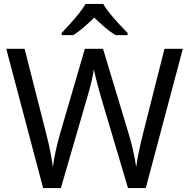

<svg xmlns="http://www.w3.org/2000/svg" viewBox="-20 -964 970 984"><path d="M917 -714 727 0H636L497 -468Q489 -497 481 -526Q473 -555 468 -577.5Q463 -600 461 -609Q460 -596 450.5 -553.5Q441 -511 427 -465L292 0H201L12 -714H106L217 -278Q229 -232 237.5 -189Q246 -146 251 -108Q256 -147 266 -193Q276 -239 289 -283L415 -714H508L639 -280Q653 -234 663 -188.5Q673 -143 678 -108Q683 -145 692 -188.5Q701 -232 713 -279L823 -714ZM509 -944Q521 -922 543.5 -894.5Q566 -867 590.5 -840.5Q615 -814 634 -795V-784H572Q546 -800 518 -823.5Q490 -847 463 -874Q436 -847 409 -824Q382 -801 356 -784H296V-795Q315 -815 338.5 -841Q362 -867 384 -894.5Q406 -922 419 -944Z"/></svg>

Font: Noto Sans Khojki
Style: Regular
Weight: 400
Designer: Monotype Design Team
Foundry: Monotype Imaging Inc.
Version: Version 2.003; ttfautohint (v1.8.4.7-5d5b)